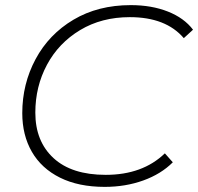

<svg xmlns="http://www.w3.org/2000/svg" viewBox="-20 -725 774 750"><path d="M67 -283Q67 -397 119 -494Q171 -591 267 -648Q363 -705 491 -705Q572 -705 635.5 -680Q699 -655 734 -609L698 -576Q628 -658 487 -658Q377 -658 293 -607.5Q209 -557 163.5 -472Q118 -387 118 -285Q118 -173 189 -107.5Q260 -42 393 -42Q537 -42 624 -126L655 -91Q609 -45 539.5 -20Q470 5 389 5Q287 5 214.5 -31Q142 -67 104.5 -132Q67 -197 67 -283Z"/></svg>

Font: Idrija
Style: Italic
Weight: 300
Italic angle: -11.3°
Designer: Julieta Ulanovsky
Foundry: Julieta Ulanovsky
Version: Version 7.200